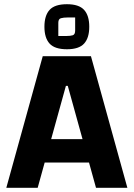

<svg xmlns="http://www.w3.org/2000/svg" viewBox="-20 -892 635 912"><path d="M10 0 183 -625H412L585 0H436L302 -484H293L159 0ZM114 -120V-231H482V-120ZM298 -658Q240 -658 215.5 -685Q191 -712 191 -765Q191 -818 215.5 -845Q240 -872 298 -872Q355 -872 379.5 -845Q404 -818 404 -765Q404 -712 379.5 -685Q355 -658 298 -658ZM257 -721H295Q314 -721 325.5 -724.5Q337 -728 337 -747V-809H302Q282 -809 269.5 -805.5Q257 -802 257 -784Z"/></svg>

Font: Changa SemiBold
Style: Regular
Weight: 600
Designer: Eduardo Rodriguez Tunni
Foundry: Eduardo Rodriguez Tunni
Version: Version 3.002; ttfautohint (v1.8.2)